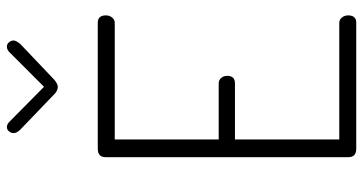

<svg xmlns="http://www.w3.org/2000/svg" viewBox="-262 -766 1028 543"><g transform="rotate(-90 251.5 -494.0)"><path d="M79 -22V-709Q79 -731 103 -731H459Q480 -731 480 -708Q480 -698 474 -690.5Q468 -683 459 -683H129V-389H288Q297 -389 303 -382Q309 -375 309 -365Q309 -343 288 -343H129V-48H459Q468 -48 474 -40.5Q480 -33 480 -23Q480 0 459 0H103Q79 0 79 -22ZM147 -969Q147 -976 152 -982Q157 -988 164 -988Q172 -988 179 -981L278 -883L376 -981Q383 -988 392 -988Q399 -988 404 -982Q409 -976 409 -969Q409 -962 399 -950L298 -854Q286 -844 278 -844Q267 -844 257 -854L157 -950Q147 -960 147 -969Z"/></g></svg>

Font: Terminal Dosis
Style: Light
Weight: 300
Designer: EdgarTolentino, PabloImpallari, IginoMarini
Foundry: EdgarTolentino, PabloImpallari, IginoMarini
Version: Version 1.006